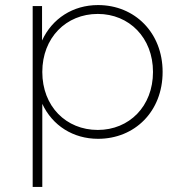

<svg xmlns="http://www.w3.org/2000/svg" viewBox="-20 -544 714 758"><path d="M366 -31C241 -31 147 -124 147 -260C147 -395 241 -489 366 -489C490 -489 584 -395 584 -260C584 -124 490 -31 366 -31ZM147 -134C187 -48 269 4 367 4C512 4 622 -104 622 -260C622 -415 512 -524 367 -524C268 -524 186 -471 146 -384V-520H109V194H147Z"/></svg>

Font: Montserrat-Alt1 ExtLt
Style: Regular
Weight: 200
Designer: Differentunic
Foundry: Differentunic
Version: Version 7.222